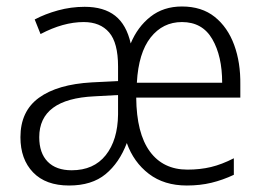

<svg xmlns="http://www.w3.org/2000/svg" viewBox="-20 -562 813 592"><path d="M541 -542Q602 -542 642 -510Q682 -478 702 -423.5Q722 -369 721 -301V-261H400Q401 -151 442 -95Q483 -39 558 -39Q597 -39 630.5 -47Q664 -55 701 -74V-23Q667 -7 632 1.5Q597 10 556 10Q486 10 439 -26Q392 -62 371 -121Q348 -60 305.5 -25Q263 10 193 10Q121 10 82 -30.5Q43 -71 43 -139Q43 -219 100 -260.5Q157 -302 263 -308L344 -312V-357Q344 -430 316.5 -462Q289 -494 238 -494Q175 -494 105 -457L87 -502Q119 -519 159 -530Q199 -541 241 -541Q300 -541 335 -513.5Q370 -486 383 -428Q404 -479 444 -510.5Q484 -542 541 -542ZM541 -494Q482 -494 444.5 -446.5Q407 -399 402 -307H665Q665 -389 634.5 -441.5Q604 -494 541 -494ZM271 -265Q101 -257 101 -139Q101 -90 127 -63.5Q153 -37 201 -37Q269 -37 306 -83.5Q343 -130 344 -209V-269Z"/></svg>

Font: Noto Sans Gurmukhi SemiCondensed Light
Style: Regular
Weight: 300
Width: 4
Designer: Jelle Bosma - Monotype Design Team
Foundry: Monotype Imaging Inc.
Version: Version 2.004; ttfautohint (v1.8.4.7-5d5b)